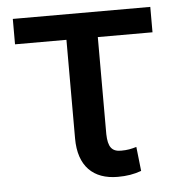

<svg xmlns="http://www.w3.org/2000/svg" viewBox="-45 -588 591 640"><g transform="rotate(-5 250.5 -268.5)"><path d="M481 -546H21V-461H193V-131C193 -38 242 9 324 9C354 9 378 5 403 -4L394 -85C377 -80 364 -77 342 -77C311 -77 299 -94 298 -136V-461H481Z"/></g></svg>

Font: Wafeq Medium
Style: Regular
Weight: 500
Designer: Rasmus Andersson & Azza Alameddine
Foundry: Google & TypeTogether
Version: Version 3.000;January 28, 2025;FontCreator 15.0.0.3014 64-bi